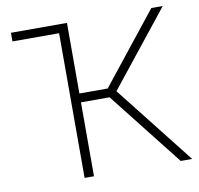

<svg xmlns="http://www.w3.org/2000/svg" viewBox="-81 -813 932 897"><g transform="rotate(-10 385.5 -364.0)"><path d="M249 0V-686.5H27.8V-727.5H293.5V-392.6H427.7L693.8 -727.5H748L465.8 -373L759.3 0H705.1L429.2 -350.6H293.5V0Z"/></g></svg>

Font: Inter Display ExtraLight
Style: Regular
Weight: 200
Designer: Rasmus Andersson
Foundry: rsms
Version: Version 4.000;git-a52131595